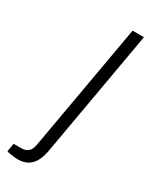

<svg xmlns="http://www.w3.org/2000/svg" viewBox="-276 -575 647 806"><g transform="rotate(30 47.5 -171.5)"><path d="M-37 183Q-46 183 -56 181.5Q-66 180 -75.5 178.5Q-85 177 -90 175L-83 135H-47Q-24 135 -12 123.5Q0 112 4 87L112 -526H167L59 89Q54 116 43 137.5Q32 159 12.5 171Q-7 183 -37 183Z"/></g></svg>

Font: Archivo SemiCondensed ExtraLight
Style: Italic
Weight: 250
Width: 4
Italic angle: -10°
Designer: Hector Gatti
Foundry: Omnibus-Type
Version: Version 2.001